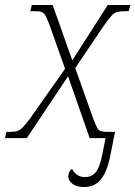

<svg xmlns="http://www.w3.org/2000/svg" viewBox="-43 -556 545 773"><path d="M295 197Q265 197 248.5 184Q232 171 232 155Q232 135 247 124Q265 157 299 157Q325 157 341.5 138.5Q358 120 368 70L382 0H318L231 -249L65 0H-23L-17 -25H-4Q15 -25 26.5 -28.5Q38 -32 49 -43.5Q60 -55 78 -79L219 -279L157 -454Q147 -480 140.5 -492Q134 -504 125 -507.5Q116 -511 98 -511H79L85 -536H169L248 -313L391 -536H482L475 -511H463Q441 -511 428.5 -507.5Q416 -504 405 -491.5Q394 -479 376 -454L260 -282L335 -71Q343 -51 348.5 -41Q354 -31 363.5 -28Q373 -25 392 -25H420L401 71Q388 136 363 166.5Q338 197 295 197Z"/></svg>

Font: Noto Serif ExtraLight
Style: Italic
Weight: 200
Italic angle: -12°
Designer: Monotype Design Team
Foundry: Monotype Imaging Inc.
Version: Version 2.014; ttfautohint (v1.8.4.7-5d5b)